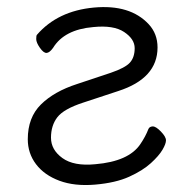

<svg xmlns="http://www.w3.org/2000/svg" viewBox="-20 -506 550 546"><path d="M316 -247 216 -214Q161 -196 143 -172.5Q125 -149 125 -114.5Q125 -80 157.5 -56.5Q190 -33 251 -39Q346 -47 379 -96Q394 -118 402 -139Q405 -146 414 -146.5Q423 -147 437.5 -132Q452 -117 452 -107Q452 -97 442 -80Q432 -63 409 -42Q386 -21 347.5 -3.5Q309 14 250.5 19Q192 24 149 8Q106 -8 82.5 -39Q59 -70 59 -110Q59 -172 96.5 -209Q134 -246 199 -267L295 -299Q336 -313 349.5 -328Q363 -343 363 -369Q363 -395 333 -415Q303 -435 245 -429Q163 -422 131 -370Q121 -356 112.5 -355.5Q104 -355 93.5 -370Q83 -385 83 -395Q83 -405 85 -407Q144 -475 247 -484.5Q350 -494 403 -437Q428 -410 428 -371Q428 -283 316 -247Z"/></svg>

Font: QiushuiShotai
Style: Regular
Weight: 600
Designer: Fontworks Inc.
Foundry: Fontworks Inc.
Version: Version 1.250